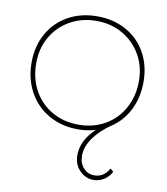

<svg xmlns="http://www.w3.org/2000/svg" viewBox="-85 -601 784 904"><g transform="rotate(10 307.5 -149.0)"><path d="M328 131Q328 76 364.5 29.5Q401 -17 460 -53L465 -37Q412 -1 381 42Q350 85 350 128Q350 164 370.5 187Q391 210 423 210Q468 210 493 165L508 178Q496 202 473 217Q450 232 423 232Q384 232 356 203Q328 174 328 131ZM40 -263Q40 -340 74 -401Q108 -462 169 -496Q230 -530 308 -530Q386 -530 447 -496Q508 -462 541.5 -401Q575 -340 575 -263Q575 -184 541.5 -122Q508 -60 447 -25Q386 10 308 10Q231 10 169.5 -25Q108 -60 74 -122Q40 -184 40 -263ZM553 -263Q553 -333 521 -388.5Q489 -444 433.5 -476Q378 -508 308 -508Q238 -508 181.5 -476Q125 -444 93.5 -388.5Q62 -333 62 -263Q62 -190 93.5 -133Q125 -76 181 -44Q237 -12 308 -12Q378 -12 434 -44Q490 -76 521.5 -133.5Q553 -191 553 -263Z"/></g></svg>

Font: Easer Grotesk Variable
Style: Regular
Weight: 400
Designer: Boardeaser, Bonnie Shaver-Troup, Thomas Jockin
Foundry: Lexend
Version: Version 1.001;Glyphs 3.1.2 (3151)